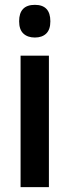

<svg xmlns="http://www.w3.org/2000/svg" viewBox="-20 -773 287 793"><path d="M124 -753Q188 -753 188 -685Q188 -651 171 -634.5Q154 -618 124 -618Q94 -618 76.5 -634.5Q59 -651 59 -685Q59 -753 124 -753ZM182 -543V0H65V-543Z"/></svg>

Font: Noto Sans Georgian Condensed SemiBold
Style: Regular
Weight: 600
Width: 3
Designer: Monotype Design Team, Akaki Razmadze
Foundry: Google LLC
Version: Version 2.005; ttfautohint (v1.8.4.7-5d5b)